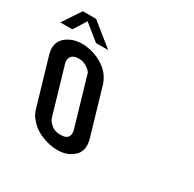

<svg xmlns="http://www.w3.org/2000/svg" viewBox="-380 -1050 1257 1247"><g transform="rotate(30 248.5 -426.0)"><path d="M-2.8 -673C-34.4 -673 -63 -666.8 -88.6 -654.5C-148.1 -625.8 -174.2 -575.2 -153.6 -505L-54.2 -165C-44.1 -130.2 -39.1 -114.3 -0.3 -72.5C41.3 -27.6 128.6 6 199.5 6C233.7 6 263.4 -0.7 288.6 -14C348.7 -45.7 367.4 -95.2 347 -165L247.6 -505C241.4 -526.3 232.3 -546 220.4 -564C175.8 -631.2 83.4 -673 -2.8 -673ZM100.1 -552C124 -533.9 122.2 -527.6 128.9 -505L228.3 -165C239.3 -127.2 232.1 -90 170.2 -90C141 -90 118.4 -96.8 102.3 -110.5C74.8 -133.9 70.2 -145.4 64.5 -165L-34.9 -505C-45.3 -540.7 -32.1 -579 27.2 -579C53.9 -579 78.2 -570 100.1 -552ZM-46.1 -817 71.7 -722H162.9L-5.6 -858H-105.6L-195.8 -722H-105.8Z"/></g></svg>

Font: Din Kursivschrift
Style: BreitLeft
Weight: 400
Version: Version 1.089